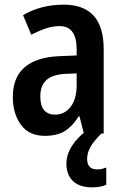

<svg xmlns="http://www.w3.org/2000/svg" viewBox="-20 -573 528 824"><path d="M253 -553Q425 -553 425 -363V0H340L321 -74H318Q291 -31 258 -10.5Q225 10 172 10Q104 10 69.5 -38Q35 -86 35 -157Q35 -241 86 -284.5Q137 -328 235 -332L309 -335V-361Q309 -461 236 -461Q207 -461 177 -451Q147 -441 114 -424L79 -508Q116 -530 160 -541.5Q204 -553 253 -553ZM261 -256Q204 -253 178.5 -229Q153 -205 153 -160Q153 -119 169.5 -100Q186 -81 216 -81Q257 -81 283 -114.5Q309 -148 309 -208V-258ZM354 109Q354 154 397 154Q410 154 419.5 151.5Q429 149 436 146V220Q425 225 410 228Q395 231 375 231Q321 231 293 204Q265 177 265 129Q265 91 289 53Q313 15 355 -15L415 0Q382 33 368 58Q354 83 354 109Z"/></svg>

Font: Noto Sans Devanagari Condensed SemiBold
Style: Regular
Weight: 600
Width: 3
Designer: Jelle Bosma - Monotype Design Team
Foundry: Monotype Imaging Inc.
Version: Version 2.004; ttfautohint (v1.8.4.7-5d5b)